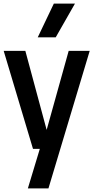

<svg xmlns="http://www.w3.org/2000/svg" viewBox="-20 -828 519 1068"><path d="M163.5 0 0.5 -545H121L239.5 -105.5L362 -545H479L249.5 220H135L201.5 0ZM190 -620.5 279.5 -808H397L290 -620.5Z"/></svg>

Font: Encode Sans Condensed SemiBold
Style: Regular
Weight: 600
Width: 3
Designer: Multiple Designers
Foundry: Impallari Type
Version: Version 3.000; ttfautohint (v1.8.3) -l 8 -r 50 -G 200 -x 14 